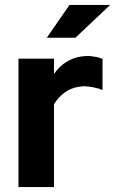

<svg xmlns="http://www.w3.org/2000/svg" viewBox="-20 -759 467 779"><path d="M55 0ZM55 0V-521H199V-459Q242 -520 311 -530Q319 -531 325.5 -531.5Q332 -532 340 -532Q360 -530 372.5 -527.5Q385 -525 396 -520V-394Q381 -400 362 -404Q343 -408 326 -409Q319 -409 313 -408.5Q307 -408 300 -407Q267 -402 241.5 -383Q216 -364 199 -336V0ZM262 -739H427L286 -606H170Z"/></svg>

Font: Rosa Sans
Style: Bold
Weight: 700
Designer: Pentagram / MCKL
Foundry: Pentagram / MCKL
Version: Version 1.005;September 16, 2019;FontCreator 11.5.0.2425 64-